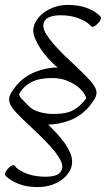

<svg xmlns="http://www.w3.org/2000/svg" viewBox="-20 -735 454 780"><path d="M388 -668Q390 -664 390 -661Q390 -656 386 -650Q382 -644 376.5 -638.5Q371 -633 365.5 -629.5Q360 -626 356 -626Q352 -626 350.5 -628Q349 -630 345 -634Q328 -650 297 -661.5Q266 -673 225 -673Q188 -673 169 -659L168 -658Q156 -646 156 -631Q156 -615 168.5 -595Q181 -575 200.5 -553Q220 -531 242 -509.5Q264 -488 284 -470Q317 -439 344.5 -409.5Q372 -380 372 -358Q372 -345 362.5 -330Q353 -315 343 -303Q309 -263 263.5 -246Q218 -229 176 -229Q194 -211 211.5 -192Q229 -173 242.5 -154Q256 -135 264.5 -115.5Q273 -96 273 -78Q273 -57 262 -38.5Q251 -20 232 -5.5Q213 9 187.5 17Q162 25 132 25Q88 25 55.5 12Q23 -1 6 -18L2 -22Q0 -24 0 -28Q0 -32 4 -38.5Q8 -45 13 -50.5Q18 -56 24 -60Q30 -64 34 -64Q38 -64 41 -61Q44 -58 44 -56Q62 -39 93.5 -28Q125 -17 167 -17Q204 -17 221 -31V-32Q233 -42 233 -58Q233 -73 220.5 -93.5Q208 -114 188.5 -136Q169 -158 146.5 -180Q124 -202 105 -220Q72 -250 45 -278.5Q18 -307 17 -330Q17 -345 27 -360.5Q37 -376 46 -387Q78 -425 124 -443Q170 -461 214 -461Q195 -476 177 -496Q159 -516 145.5 -536Q132 -556 123.5 -576Q115 -596 115 -611Q115 -629 125.5 -647.5Q136 -666 154.5 -681Q173 -696 199 -705.5Q225 -715 256 -715Q299 -715 332 -703Q365 -691 384 -672ZM330 -335V-337Q330 -342 321.5 -355.5Q313 -369 295.5 -383Q278 -397 251.5 -407.5Q225 -418 190 -418Q139 -418 107 -401Q75 -384 59 -355Q59 -354 58.5 -353.5Q58 -353 58 -352Q58 -344 68 -333.5Q78 -323 98 -303Q114 -287 142 -279.5Q170 -272 197 -272Q251 -272 279.5 -288.5Q308 -305 330 -335Z"/></svg>

Font: Discipuli Britannica
Style: Regular
Weight: 400
Designer: Peter Wiegel
Foundry: Peter Wiegel
Version: Version 0.001 2009